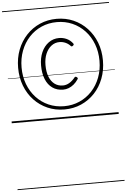

<svg xmlns="http://www.w3.org/2000/svg" viewBox="-108 -1338 1426 2165"><g transform="rotate(-5 605.5 -255.0)"><path d="M606 -103Q503 -103 415.5 -141.5Q328 -180 263 -249Q198 -318 162 -412Q126 -506 126 -616Q126 -727 162 -820Q198 -913 263 -982.5Q328 -1052 415.5 -1090.5Q503 -1129 606 -1129Q709 -1129 796.5 -1090.5Q884 -1052 949 -982.5Q1014 -913 1050 -820Q1086 -727 1086 -616Q1086 -506 1050 -412Q1014 -318 949 -249Q884 -180 796.5 -141.5Q709 -103 606 -103ZM606 -140Q700 -140 780.5 -175.5Q861 -211 921 -275.5Q981 -340 1014 -427Q1047 -514 1047 -616Q1047 -718 1014 -805Q981 -892 921 -956.5Q861 -1021 780.5 -1056.5Q700 -1092 606 -1092Q511 -1092 430.5 -1056.5Q350 -1021 290.5 -956.5Q231 -892 198 -805Q165 -718 165 -616Q165 -514 198 -427Q231 -340 290.5 -275.5Q350 -211 430.5 -175.5Q511 -140 606 -140ZM611 -327Q541 -327 490 -363Q439 -399 412.5 -465Q386 -531 386 -620Q386 -704 415 -769.5Q444 -835 496 -873Q548 -911 615 -911Q659 -911 700 -892.5Q741 -874 770 -835Q775 -828 773 -822.5Q771 -817 764 -811Q755 -804 749.5 -804.5Q744 -805 739 -810Q716 -836 683.5 -850.5Q651 -865 615 -865Q564 -865 523.5 -834Q483 -803 459.5 -748Q436 -693 436 -620Q436 -543 457.5 -488Q479 -433 518.5 -403.5Q558 -374 613 -374Q650 -374 685 -394.5Q720 -415 752 -455Q756 -460 763 -459.5Q770 -459 777 -453Q784 -448 785.5 -442Q787 -436 783 -431Q760 -396 732 -373Q704 -350 673.5 -338.5Q643 -327 611 -327ZM0 747H1211V757H0ZM0 -20H1211V0H0ZM0 -505H1211V-500H0ZM0 -1267H1211V-1257H0Z"/></g></svg>

Font: Playwrite VN Guides
Style: Regular
Weight: 400
Designer: Veronika Burian, José Scaglione
Foundry: TypeTogether
Version: Version 1.003